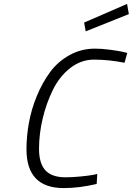

<svg xmlns="http://www.w3.org/2000/svg" viewBox="-20 -950 677 979"><path d="M637 -878 628 -930 409 -835 417 -790ZM476 -63 453 -58C437.7 -55.3 416.5 -52.7 389.5 -50C362.5 -47.3 337.3 -46 314 -46C267.3 -46 233.2 -57.8 211.5 -81.5C189.8 -105.2 179 -141.7 179 -191C179 -241.7 185.2 -293 197.5 -345C209.8 -397 227.2 -445.8 249.5 -491.5C271.8 -537.2 301.3 -574.3 338 -603C374.7 -631.7 415.3 -646 460 -646C509.3 -646 561 -640.7 615 -630L629 -680L605 -686C589 -689.3 567.3 -692.8 540 -696.5C512.7 -700.2 487.3 -702 464 -702C417.3 -702 374.2 -691 334.5 -669C294.8 -647 261.8 -618.2 235.5 -582.5C209.2 -546.8 186.7 -506.3 168 -461C149.3 -415.7 135.8 -370 127.5 -324C119.2 -278 115 -233 115 -189C115 -57 178.3 9 305 9C357.7 9 413.7 2 473 -12Z"/></svg>

Font: RazerF5 Light
Style: Italic
Weight: 300
Foundry: Razer Inc.
Version: Version 2